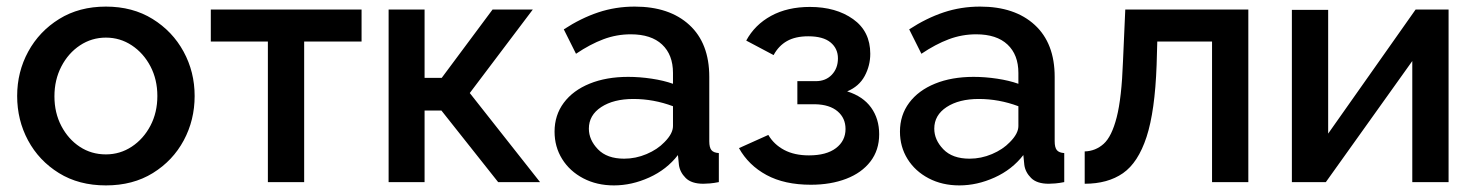

<svg xmlns="http://www.w3.org/2000/svg" viewBox="-20 -552 4476 582"><path d="M301 10Q219 10 158.5 -27.5Q98 -65 65 -126.5Q32 -188 32 -261Q32 -334 65.5 -395.5Q99 -457 159.5 -494.5Q220 -532 301 -532Q382 -532 442.5 -494.5Q503 -457 536.5 -395.5Q570 -334 570 -261Q570 -188 537 -126.5Q504 -65 443.5 -27.5Q383 10 301 10ZM145 -260Q145 -210 166 -170Q187 -130 222 -107Q257 -84 301 -84Q344 -84 379.5 -107.5Q415 -131 436 -171Q457 -211 457 -261Q457 -311 436 -351Q415 -391 379.5 -414.5Q344 -438 301 -438Q258 -438 222.5 -414.5Q187 -391 166 -350.5Q145 -310 145 -260Z M792 0V-426H619V-523H1076V-426H902V0Z M1158 0V-523H1267V-316H1319L1473 -523H1595L1404 -270L1617 0H1490L1318 -217H1267V0Z M1661 -153Q1661 -203 1689 -240.5Q1717 -278 1767.5 -298.5Q1818 -319 1884 -319Q1919 -319 1955.5 -313.5Q1992 -308 2020 -298V-331Q2020 -386 1987 -417Q1954 -448 1892 -448Q1849 -448 1809 -433Q1769 -418 1726 -389L1689 -463Q1741 -497 1793.5 -514.5Q1846 -532 1904 -532Q2009 -532 2069.5 -476.5Q2130 -421 2130 -319V-124Q2130 -105 2136.5 -97Q2143 -89 2159 -88V0Q2144 3 2132 4Q2120 5 2112 5Q2076 5 2058.5 -12.5Q2041 -30 2038 -52L2035 -82Q2001 -38 1948 -14Q1895 10 1841 10Q1789 10 1748 -11.5Q1707 -33 1684 -70Q1661 -107 1661 -153ZM1994 -121Q2020 -147 2020 -170V-230Q1961 -252 1900 -252Q1840 -252 1802.5 -227.5Q1765 -203 1765 -162Q1765 -128 1792.5 -99.5Q1820 -71 1872 -71Q1907 -71 1940 -85Q1973 -99 1994 -121Z M2438 8Q2358 8 2303.5 -21.5Q2249 -51 2220 -103L2309 -143Q2326 -114 2357 -97.5Q2388 -81 2432 -81Q2485 -81 2514 -103Q2543 -125 2543 -161Q2543 -194 2519 -214.5Q2495 -235 2451 -236H2397V-306H2453Q2483 -306 2501.5 -325.5Q2520 -345 2520 -375Q2520 -405 2497.5 -423.5Q2475 -442 2430 -442Q2391 -442 2365.5 -427.5Q2340 -413 2325 -385L2242 -429Q2268 -477 2317.5 -504Q2367 -531 2435 -531Q2514 -531 2566 -494Q2618 -457 2618 -389Q2618 -353 2601 -321.5Q2584 -290 2548 -275Q2596 -260 2620.5 -226Q2645 -192 2645 -145Q2645 -97 2618.5 -62.5Q2592 -28 2545 -10Q2498 8 2438 8Z M2708 -153Q2708 -203 2736 -240.5Q2764 -278 2814.5 -298.5Q2865 -319 2931 -319Q2966 -319 3002.5 -313.5Q3039 -308 3067 -298V-331Q3067 -386 3034 -417Q3001 -448 2939 -448Q2896 -448 2856 -433Q2816 -418 2773 -389L2736 -463Q2788 -497 2840.5 -514.5Q2893 -532 2951 -532Q3056 -532 3116.5 -476.5Q3177 -421 3177 -319V-124Q3177 -105 3183.5 -97Q3190 -89 3206 -88V0Q3191 3 3179 4Q3167 5 3159 5Q3123 5 3105.5 -12.5Q3088 -30 3085 -52L3082 -82Q3048 -38 2995 -14Q2942 10 2888 10Q2836 10 2795 -11.5Q2754 -33 2731 -70Q2708 -107 2708 -153ZM3041 -121Q3067 -147 3067 -170V-230Q3008 -252 2947 -252Q2887 -252 2849.5 -227.5Q2812 -203 2812 -162Q2812 -128 2839.5 -99.5Q2867 -71 2919 -71Q2954 -71 2987 -85Q3020 -99 3041 -121Z M3268 5V-93Q3301 -94 3325.5 -116Q3350 -138 3365 -196.5Q3380 -255 3384 -365L3391 -523H3764V0H3654V-426H3488L3486 -355Q3481 -215 3455.5 -137Q3430 -59 3384 -27Q3338 5 3268 5Z M3896 0V-522H4006V-147L4271 -523H4371V0H4261V-367L3999 0Z"/></svg>

Font: Raleway SemiBold
Style: Regular
Weight: 600
Designer: Matt McInerney, Pablo Impallari, Rodrigo Fuenzalida
Foundry: Matt McInerney, Pablo Impallari, Rodrigo Fuenzalida
Version: Version 4.026